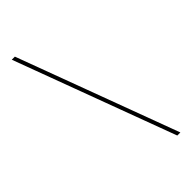

<svg xmlns="http://www.w3.org/2000/svg" viewBox="-249 -717 881 881"><g transform="rotate(-45 191.5 -276.5)"><path d="M347 115.5H327L36 -667.5H56Z"/></g></svg>

Font: Anek Tamil Medium Thin
Style: Regular
Weight: 250
Version: Version 1.003